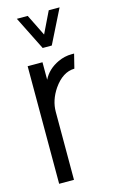

<svg xmlns="http://www.w3.org/2000/svg" viewBox="-114 -772 491 818"><g transform="rotate(-15 131.5 -363.0)"><path d="M48.8 -725.6H96.7L143.6 -630.9L189.5 -725.6H237.3L163.1 -577.1H123ZM41 0V-518.6H106.4V-441.4Q127 -483.4 174.8 -505.9Q204.1 -519.5 235.4 -519.5H246.1L230.5 -457Q178.7 -456.1 138.7 -398.4Q106.4 -350.6 106.4 -299.8V0Z"/></g></svg>

Font: Post No Bills Jaffna Medium
Style: Regular
Weight: 500
Designer: Kosala Senevirathne, Siva Puranthara, Lasantha Premarathna, Tharique Azeez
Foundry: Mooniak
Version: Version 1.220 ; ttfautohint (v1.6)